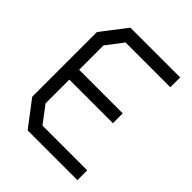

<svg xmlns="http://www.w3.org/2000/svg" viewBox="-198 -812 925 925"><g transform="rotate(45 264.0 -350.0)"><path d="M149 0 50 -130V-571L149 -700H488V-633H183L118 -548V-382H415V-315H118V-153L183 -67H488V0Z"/></g></svg>

Font: Turret Road Medium
Style: Regular
Weight: 500
Designer: Noponies
Foundry: Noponies
Version: Version 1.001; ttfautohint (v1.8)